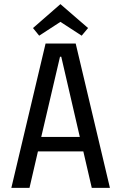

<svg xmlns="http://www.w3.org/2000/svg" viewBox="-20 -911 588 931"><path d="M123 0H35L201 -700H347L513 0H425L384 -177H164ZM367 -247 277 -636H271L180 -247ZM407 -775 376 -738 273 -805 170 -738 140 -775 273 -891Z"/></svg>

Font: Strait
Style: Regular
Weight: 400
Width: 3
Designer: Eduardo Rodriguez Tunni
Foundry: Eduardo Rodriguez Tunni
Version: Version 1.001